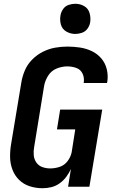

<svg xmlns="http://www.w3.org/2000/svg" viewBox="-20 -990 616 1018"><path d="M206 8Q228 8 251.5 2.5Q275 -3 295.5 -17.5Q316 -32 331 -52Q346 -72 356 -94L341 0H454L522 -409H299L282 -304H379L360 -183Q355 -158 338.5 -136Q322 -114 297 -105.5Q272 -97 246 -97Q225 -97 205 -104Q185 -111 173 -128Q161 -145 159 -166.5Q157 -188 161 -210L214 -535Q219 -563 235.5 -589Q252 -615 280 -626.5Q308 -638 337 -638Q361 -638 384 -630Q407 -622 417.5 -600Q428 -578 424 -553V-550H547Q548 -554 549 -557Q554 -591 546 -623.5Q538 -656 517 -680.5Q496 -705 466.5 -719Q437 -733 404 -738Q371 -743 337 -743Q304 -743 271 -737Q238 -731 206.5 -715Q175 -699 150 -673.5Q125 -648 111.5 -616Q98 -584 93 -552L39 -227Q33 -192 33.5 -157Q34 -122 46 -90.5Q58 -59 81.5 -36Q105 -13 137.5 -2.5Q170 8 206 8ZM379 -810Q396 -810 414 -816Q432 -822 443.5 -837.5Q455 -853 458 -871Q462 -896 455 -920.5Q448 -945 426.5 -957.5Q405 -970 379 -970Q362 -970 344 -964Q326 -958 315 -942.5Q304 -927 301 -910Q296 -884 303 -859.5Q310 -835 332 -822.5Q354 -810 379 -810Z"/></svg>

Font: Iosevka Sparkle
Style: Bold Italic
Weight: 700
Italic angle: -9°
Designer: Belleve Invis
Foundry: Belleve Invis
Version: Version 4.5.0; ttfautohint (v1.8.3)